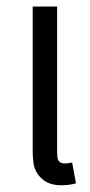

<svg xmlns="http://www.w3.org/2000/svg" viewBox="-20 -548 269 576"><path d="M78.1 -93.3V-528.3H151.4V-93.3Q151.4 -85.4 152.1 -77.6Q152.8 -69.8 156.7 -64.5Q162.1 -57.6 173.8 -57.6Q184.6 -57.6 196.3 -60.5L208 2Q188.5 7.8 163.1 7.8Q117.2 7.8 94.2 -24.4Q82 -41.5 80.1 -61.3Q78.1 -81.1 78.1 -93.3Z"/></svg>

Font: Gidole
Style: Regular
Weight: 400
Version: Version 2.100; ttfautohint (v1.8.4.7-5d5b)